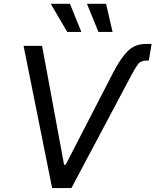

<svg xmlns="http://www.w3.org/2000/svg" viewBox="-20 -962 795 982"><path d="M558.6 -590.3Q594.7 -660.6 631.6 -699Q668.5 -737.3 726.1 -737.3H755.4L741.2 -652.3H730Q700.2 -652.3 686 -633.8Q671.9 -615.2 652.8 -579.1L345.2 0H246.6L100.6 -727.5H195.3L307.6 -119.6H315.9ZM483.4 -798.8 424.8 -942.4H522.5L555.7 -798.8ZM323.7 -798.8 239.7 -942.4H337.9L396 -798.8Z"/></svg>

Font: Adwaita Sans
Style: Italic
Weight: 400
Italic angle: -9.39999°
Designer: Rasmus Andersson
Foundry: rsms
Version: Version 4.001;git-9221beed3